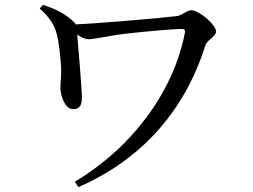

<svg xmlns="http://www.w3.org/2000/svg" viewBox="-20 -733 1040 788"><path d="M156 -713 143 -698C185 -661 205 -627 213 -593C223 -555 229 -491 231 -453C232 -418 228 -396 228 -371C228 -344 245 -285 280 -285C313 -285 317 -310 316 -341C314 -388 302 -533 297 -591C314 -579 329 -572 345 -572C369 -572 428 -587 499 -595C570 -603 685 -614 727 -614C738 -614 740 -610 739 -599C692 -357 524 -129 287 13L302 35C562 -79 738 -278 823 -547C829 -568 867 -584 867 -604C867 -629 799 -691 765 -691C748 -691 725 -669 706 -667C620 -657 386 -637 291 -633C289 -636 287 -640 283 -643C249 -676 207 -697 156 -713Z"/></svg>

Font: Noto Serif JP Medium
Style: Regular
Weight: 500
Designer: Ryoko NISHIZUKA 西塚涼子 (kana & ideographs); Frank Grießhammer (Latin, Greek & Cyrillic); Wenlong ZHANG 张文龙 (bopomofo); San
Foundry: Adobe
Version: Version 2.001;hotconv 1.1.0;makeotfexe 2.6.0